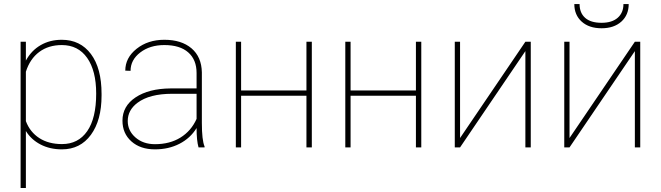

<svg xmlns="http://www.w3.org/2000/svg" viewBox="-20 -737 3305 960"><path d="M487.8 -259.3Q487.8 -135.7 434.6 -63Q381.3 9.8 289.6 9.8Q229.5 9.8 182.6 -14.6Q135.7 -39.1 109.4 -82V203.1H83V-528.3H109.4V-434.1Q136.7 -484.4 183.1 -511.2Q229.5 -538.1 288.6 -538.1Q381.3 -538.1 434.6 -467Q487.8 -396 487.8 -267.6ZM460.9 -269.5Q460.9 -383.3 415.8 -447.5Q370.6 -511.7 289.1 -511.7Q222.7 -511.7 176.3 -477.3Q129.9 -442.9 109.4 -378.4V-131.3Q129.9 -76.7 176.5 -46.6Q223.1 -16.6 290 -16.6Q371.1 -16.6 416 -81.1Q460.9 -145.5 460.9 -269.5Z M972.7 0Q962.9 -33.7 962.9 -96.7Q931.6 -45.9 877.4 -18.1Q823.2 9.8 754.9 9.8Q681.6 9.8 637 -30Q592.3 -69.8 592.3 -133.8Q592.3 -206.5 658 -250.2Q723.6 -293.9 832.5 -294.9H962.9V-372.1Q962.9 -438.5 921.1 -475.1Q879.4 -511.7 801.8 -511.7Q729.5 -511.7 681.2 -474.6Q632.8 -437.5 632.8 -382.8L606.4 -383.8Q606.4 -448.2 663.1 -493.2Q719.7 -538.1 801.8 -538.1Q887.2 -538.1 937.5 -495.4Q987.8 -452.6 989.3 -375V-122.6Q989.3 -35.6 1002.9 -4.4V0ZM754.9 -16.1Q829.1 -16.1 882.6 -49.3Q936 -82.5 962.9 -142.6V-268.1H840.8Q727.5 -268.1 667.5 -223.1Q618.7 -186.5 618.7 -131.8Q618.7 -83.5 657.2 -49.8Q695.8 -16.1 754.9 -16.1Z M1539.1 0H1512.2V-258.3H1185.5V0H1159.2V-528.3H1185.5V-284.7H1512.2V-528.3H1539.1Z M2086.4 0H2059.6V-258.3H1732.9V0H1706.5V-528.3H1732.9V-284.7H2059.6V-528.3H2086.4Z M2606.9 -528.3H2633.8V0H2606.9V-481.4L2280.3 0H2253.9V-528.3H2280.3V-46.9Z M3154.3 -528.3H3181.2V0H3154.3V-481.4L2827.6 0H2801.3V-528.3H2827.6V-46.9ZM3123.5 -716.8Q3123.5 -662.1 3086.7 -628.9Q3049.8 -595.7 2987.8 -595.7Q2925.3 -595.7 2888.4 -628.9Q2851.6 -662.1 2851.6 -716.8H2877.9Q2877.9 -672.4 2905.8 -647.7Q2933.6 -623 2987.8 -623Q3040 -623 3068.6 -648.2Q3097.2 -673.3 3097.2 -716.8Z"/></svg>

Font: Roboto Thin
Style: Regular
Weight: 250
Designer: Google
Version: Version 2.134; 2016